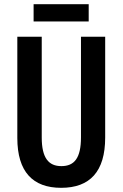

<svg xmlns="http://www.w3.org/2000/svg" viewBox="-20 -890 587 920"><path d="M405 -870H141V-787H405ZM484 -231V-714H368V-232C368 -132 336 -94 274 -94C213 -94 180 -133 180 -231V-714H63V-229C63 -67 137 10 273 10C411 10 484 -68 484 -231Z"/></svg>

Font: Noto Sans Armenian ExtraCondensed SemiBold
Style: Regular
Weight: 600
Width: 2
Designer: Monotype Design Team
Foundry: Monotype Imaging Inc.
Version: Version 2.008